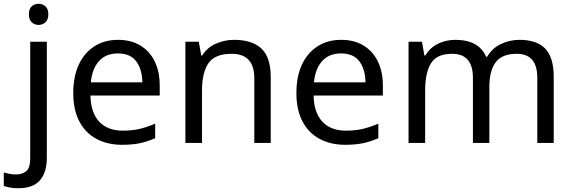

<svg xmlns="http://www.w3.org/2000/svg" viewBox="-75 -757 3034 1017"><path d="M78 -681Q78 -710 93 -723.5Q108 -737 130 -737Q150 -737 165.5 -723.5Q181 -710 181 -681Q181 -653 165.5 -639Q150 -625 130 -625Q108 -625 93 -639Q78 -653 78 -681ZM22 240Q-3 240 -22 236.5Q-41 233 -55 228V157Q-40 161 -24 164Q-8 167 11 167Q43 167 64 149.5Q85 132 85 83V-536H173V80Q173 155 137 197.5Q101 240 22 240Z M550 -546Q619 -546 668.5 -516Q718 -486 744.5 -431.5Q771 -377 771 -304V-251H404Q406 -160 450.5 -112.5Q495 -65 575 -65Q626 -65 665.5 -74.5Q705 -84 747 -102V-25Q706 -7 666 1.5Q626 10 571 10Q495 10 436.5 -21Q378 -52 345.5 -113.5Q313 -175 313 -264Q313 -352 342.5 -415Q372 -478 425.5 -512Q479 -546 550 -546ZM549 -474Q486 -474 449.5 -433.5Q413 -393 406 -321H679Q678 -389 647 -431.5Q616 -474 549 -474Z M1165 -546Q1261 -546 1310 -499.5Q1359 -453 1359 -349V0H1272V-343Q1272 -472 1152 -472Q1063 -472 1029 -422Q995 -372 995 -278V0H907V-536H978L991 -463H996Q1022 -505 1068 -525.5Q1114 -546 1165 -546Z M1732 -546Q1801 -546 1850.5 -516Q1900 -486 1926.5 -431.5Q1953 -377 1953 -304V-251H1586Q1588 -160 1632.5 -112.5Q1677 -65 1757 -65Q1808 -65 1847.5 -74.5Q1887 -84 1929 -102V-25Q1888 -7 1848 1.5Q1808 10 1753 10Q1677 10 1618.5 -21Q1560 -52 1527.5 -113.5Q1495 -175 1495 -264Q1495 -352 1524.5 -415Q1554 -478 1607.5 -512Q1661 -546 1732 -546ZM1731 -474Q1668 -474 1631.5 -433.5Q1595 -393 1588 -321H1861Q1860 -389 1829 -431.5Q1798 -474 1731 -474Z M2677 -546Q2768 -546 2813 -499.5Q2858 -453 2858 -349V0H2771V-345Q2771 -472 2662 -472Q2584 -472 2550.5 -427Q2517 -382 2517 -296V0H2430V-345Q2430 -472 2320 -472Q2239 -472 2208 -422Q2177 -372 2177 -278V0H2089V-536H2160L2173 -463H2178Q2203 -505 2245.5 -525.5Q2288 -546 2336 -546Q2462 -546 2500 -456H2505Q2532 -502 2578.5 -524Q2625 -546 2677 -546Z"/></svg>

Font: Noto Sans Nushu
Style: Regular
Weight: 400
Designer: Lisa Huang
Foundry: Lisa Huang
Version: Version 1.003; ttfautohint (v1.8.4.7-5d5b)